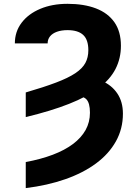

<svg xmlns="http://www.w3.org/2000/svg" viewBox="-20 -757 710 990"><path d="M112.8 -153.3V-280.3Q206.5 -307.6 269 -331.3Q331.5 -355 368.2 -379.4Q404.8 -403.8 420.2 -432.4Q435.5 -460.9 435.5 -498Q435.5 -552.2 408.9 -576.9Q382.3 -601.6 328.1 -601.6Q296.9 -601.6 273.7 -593.3Q250.5 -585 238 -569.6Q225.6 -554.2 225.6 -533.2H56.6Q56.6 -593.8 91.3 -639.6Q126 -685.5 187.5 -711.4Q249 -737.3 328.1 -737.3Q413.1 -737.3 474.9 -713.6Q536.6 -689.9 570.1 -642.1Q603.5 -594.2 603.5 -521Q603.5 -456.1 575.7 -401.6Q547.9 -347.2 488.5 -302.7Q429.2 -258.3 335.9 -221.4Q242.7 -184.6 112.8 -153.3ZM356 -262.7 381.8 -361.8Q451.2 -363.3 503.4 -340.8Q555.7 -318.4 584.7 -275.4Q613.8 -232.4 613.8 -170.9Q613.8 -92.8 577.6 -28.1Q541.5 36.6 475.1 85.7Q408.7 134.8 316.7 167Q224.6 199.2 112.8 212.9V78.6Q190.9 64 252.2 40.8Q313.5 17.6 356.2 -14.4Q398.9 -46.4 421.4 -86.7Q443.8 -127 443.8 -175.8Q443.8 -226.6 424.8 -245.6Q405.8 -264.6 356 -262.7Z"/></svg>

Font: Inter 24pt ExtraBold
Style: Regular
Weight: 800
Designer: Rasmus Andersson
Foundry: rsms
Version: Version 4.001;git-66647c0bb